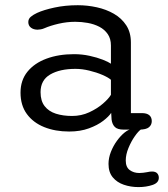

<svg xmlns="http://www.w3.org/2000/svg" viewBox="-20 -508 659 755"><path d="M466.7 1.7Q442 1.7 431.6 -8.7Q421.2 -19.2 418.8 -37.7L417.2 -64.2Q408.3 -50.2 385.9 -32.9Q363.5 -15.7 329.7 -3.3Q295.8 9.2 251.8 9.2Q197.2 9.2 153.9 -8.2Q110.7 -25.5 85.7 -59.6Q60.7 -93.7 60.7 -143.8Q60.7 -192.3 87.9 -226Q115.2 -259.7 162.7 -277.3Q210.2 -295 270.8 -295Q302.7 -295 332.3 -288.5Q362 -282 384.3 -273.2Q406.7 -264.3 416.2 -257.5V-329Q416.2 -355.8 403.7 -373.9Q391.2 -392 370.7 -402.7Q350.2 -413.3 325.4 -417.8Q300.7 -422.3 276 -422.3Q243.3 -422.3 210.4 -414.7Q177.5 -407 155.2 -397.2Q147.5 -393.8 140.3 -392.6Q133.2 -391.3 127.8 -391.3Q112 -391.3 101.7 -399.2Q91.3 -407.2 91.3 -421.2Q91.3 -434 101.3 -442.2Q111.3 -450.5 125.8 -457.2Q152 -469.2 194.2 -478.3Q236.5 -487.5 286.2 -487.5Q323.8 -487.5 360.8 -479.3Q397.7 -471.2 428 -453.8Q458.3 -436.3 476.5 -408.4Q494.7 -380.5 494.7 -341V-63.2H538.3Q557.3 -63.2 567.1 -55Q576.8 -46.8 576.8 -31.7Q576.8 -17 565.8 -7.7Q554.7 1.7 527.3 1.7ZM416.2 -194.3Q405.8 -203.5 382.7 -213.5Q359.5 -223.5 331.2 -230.3Q303 -237.2 276.8 -237.2Q215.3 -237.2 177.4 -215.1Q139.5 -193 139.5 -145.5Q139.5 -111.3 155.5 -90.7Q171.5 -70 199.6 -61Q227.7 -52 263.5 -52Q299.7 -52 331 -66.5Q362.3 -81 384.8 -100.5Q407.3 -120 416.2 -135.2ZM524.8 227.7Q494 227.7 467 218.5Q440 209.3 423.3 189.2Q406.7 169 406.7 136.5Q406.7 113.2 416 89.4Q425.3 65.7 439.7 45.9Q454 26.2 469.3 13.7Q484.7 1.2 496.8 0H535.7Q524.3 7.3 510.1 27.7Q495.8 48 485.2 73.8Q474.5 99.5 474.5 123.2Q474.5 149.3 490.2 160.8Q505.8 172.3 527.8 172.3Q534.7 172.3 543.2 171.3Q551.8 170.3 558.3 169Q564 167.5 569.1 167Q574.2 166.5 578.2 166.5Q591.5 166.5 598 173.4Q604.5 180.3 604.5 191Q604.5 211 579.7 219.3Q554.8 227.7 524.8 227.7Z"/></svg>

Font: Sono ExtraLight
Style: Regular
Weight: 200
Designer: Tyler Finck
Foundry: Tyler Finck
Version: Version 2.112